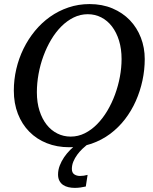

<svg xmlns="http://www.w3.org/2000/svg" viewBox="-20 -707 750 943"><path d="M690.9 -417Q690.9 -364.3 679.7 -311.8Q668.5 -259.3 647 -210.9Q625.5 -162.6 593.8 -121.3Q562 -80.1 520.8 -49.3Q479.5 -18.6 428.7 -1Q417.5 2.4 405.3 5.9Q395 14.2 384.8 23.9Q370.6 37.6 359.1 53.2Q347.7 68.8 340.3 86.4Q333 104 333 123Q333 141.1 344.7 149.2Q356.4 157.2 373 157.2Q382.8 157.2 391.8 155.8Q400.9 154.3 410.2 151.9L401.4 209Q388.7 211.9 374.8 213.9Q360.8 215.8 347.2 215.8Q331.1 215.8 316.2 212.4Q301.3 209 290 201.4Q278.8 193.8 272 181.2Q265.1 168.5 265.1 149.9Q265.1 127.9 273.4 106.2Q281.7 84.5 294.9 65.2Q308.1 45.9 324.7 29.3Q332 22 339.4 15.6Q329.6 16.1 319.8 16.1Q259.8 16.1 210 -3.7Q160.2 -23.4 124 -60.1Q87.9 -96.7 67.9 -147.9Q47.9 -199.2 47.9 -262.2Q47.9 -315.9 60.1 -368.2Q72.3 -420.4 95.5 -467.8Q118.7 -515.1 151.6 -555.2Q184.6 -595.2 225.8 -624.5Q267.1 -653.8 316.2 -670.4Q365.2 -687 419.9 -687Q481.9 -687 532.2 -665.8Q582.5 -644.5 617.7 -607.9Q652.8 -571.3 671.9 -522Q690.9 -472.7 690.9 -417ZM577.1 -417Q577.1 -466.8 564.7 -507.3Q552.2 -547.9 530 -576.9Q507.8 -606 477.3 -621.6Q446.8 -637.2 411.1 -637.2Q374.5 -637.2 341.8 -621.1Q309.1 -605 281.2 -577.1Q253.4 -549.3 231.2 -512Q209 -474.6 193.4 -432.1Q177.7 -389.6 169.4 -344Q161.1 -298.3 161.1 -253.9Q161.1 -203.1 174.1 -162.8Q187 -122.6 209.2 -94.5Q231.4 -66.4 261.7 -51.3Q292 -36.1 327.1 -36.1Q363.8 -36.1 396.5 -52.5Q429.2 -68.8 457 -97.2Q484.9 -125.5 507.1 -162.8Q529.3 -200.2 544.9 -242.7Q560.5 -285.2 568.8 -329.8Q577.1 -374.5 577.1 -417Z"/></svg>

Font: Charis SIL Am
Style: Italic
Weight: 400
Italic angle: -11°
Foundry: SIL International
Version: Version 5.000